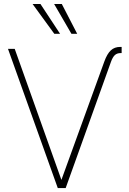

<svg xmlns="http://www.w3.org/2000/svg" viewBox="-20 -955 657 975"><path d="M590.8 -716.8H597.7V-685.5H592.8Q574.2 -685.5 563 -675Q551.8 -664.6 543 -639.6L313.5 0H273.4L20.5 -707H54.7L292 -41V-42L509.8 -642.6Q523.9 -681.6 542.7 -699.2Q561.5 -716.8 590.8 -716.8ZM145.5 -934.6H185.5L285.2 -783.2H255.9ZM254.9 -934.6H293.9L372.1 -783.2H342.8Z"/></svg>

Font: Pretendard JP Thin
Style: Regular
Weight: 100
Designer: Base glyphs from Inter by Rasmus Andersson; Hangeul glyphs from Noto Sans CJK(Source Han Sans) by Jang Soo-young and Kan
Foundry: Kil Hyung-jin
Version: Version 1.309